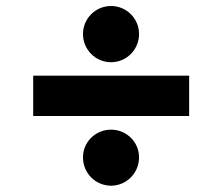

<svg xmlns="http://www.w3.org/2000/svg" viewBox="-20 -606 726 627"><path d="M597.7 -358.9H88.4V-227.1H597.7ZM342.8 -402.8C393.1 -402.8 434.1 -443.8 434.1 -495.1C434.1 -545.4 393.1 -586.4 342.8 -586.4C292 -586.4 251 -545.4 251 -495.1C251 -443.8 292 -402.8 342.8 -402.8ZM342.8 0.5C393.1 0 434.1 -40.5 434.1 -92.3C434.1 -142.1 393.1 -182.6 342.8 -182.6C291.5 -182.6 251 -142.1 251 -92.3C251 -40.5 291.5 0 342.8 0.5Z"/></svg>

Font: Inter ExtraBold
Style: Regular
Weight: 800
Designer: Rasmus Andersson
Foundry: rsms
Version: Version 4.001;git-9221beed3